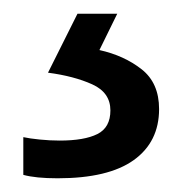

<svg xmlns="http://www.w3.org/2000/svg" viewBox="-20 -20 265 280"><path d="M212 139Q212 187 175 213.5Q138 240 64 240Q32 240 14 235V180Q23 182 38 183.5Q53 185 67 185Q103 185 122 175.5Q141 166 141 141Q141 115 114.5 103Q88 91 50 86L93 0H151L125 53Q161 61 186.5 81Q212 101 212 139Z"/></svg>

Font: Noto Sans Tifinagh Azawagh
Style: Regular
Weight: 400
Designer: JamraPatel
Foundry: JamraPatel LLC
Version: Version 2.006; ttfautohint (v1.8.4.7-5d5b)